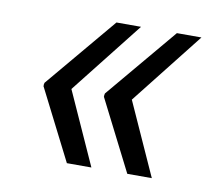

<svg xmlns="http://www.w3.org/2000/svg" viewBox="-57 -581 654 569"><g transform="rotate(10 270.0 -296.0)"><path d="M433.2 -78.1H359.4L251.4 -291.2L252.1 -294H251.4L252.8 -301.1L431.8 -514.2H505.7L334.5 -296.9ZM251.4 -78.1H177.6L69.6 -291.2L70.3 -294H69.6L71 -301.1L250 -514.2H323.9L152.7 -296.9Z"/></g></svg>

Font: Karasuma Gothic
Style: Italic
Weight: 400
Italic angle: -9.39999°
Designer: Rasmus Andersson / Ryoko Nishizuka
Foundry: Genbu
Version: Version 1.00